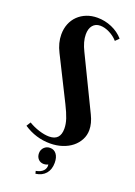

<svg xmlns="http://www.w3.org/2000/svg" viewBox="-168 -774 721 1027"><g transform="rotate(20 193.0 -260.0)"><path d="M237 -90Q237 -116 227.5 -145Q218 -174 197 -216L74 -462Q49 -511 49 -559Q49 -592 60 -619.5Q71 -647 91.5 -667Q112 -687 140 -698Q168 -709 201 -709Q244 -709 283.5 -692Q323 -675 350 -644L330 -624Q311 -646 283 -660Q255 -674 230 -674Q203 -674 187.5 -655.5Q172 -637 172 -604Q172 -563 197 -513L344 -210Q365 -167 365 -129Q365 -99 351.5 -73.5Q338 -48 315 -29.5Q292 -11 260 -0.5Q228 10 191 10Q110 10 41 -36L56 -60Q84 -43 116 -33Q148 -23 174 -23Q237 -23 237 -90ZM222 119Q209 125 198 125Q178 125 166 112Q154 99 154 79Q154 59 167.5 45.5Q181 32 201 32Q224 32 237.5 50Q251 68 251 99Q251 137 231 160.5Q211 184 174 189L170 174Q198 169 211.5 154Q225 139 222 119Z"/></g></svg>

Font: Moniqa Black Heading
Style: Regular
Weight: 900
Designer: Rajesh Rajput
Foundry: Rajesh Rajput
Version: Version 1.000